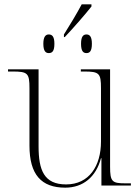

<svg xmlns="http://www.w3.org/2000/svg" viewBox="-20 -856 645 886"><path d="M275 -697V-685H279C319 -727 377 -794 402 -826V-836H357C336 -796 301 -738 275 -697ZM205 -611C221 -611 231 -620 231 -654C231 -687 221 -697 205 -697C191 -697 180 -687 180 -654C180 -620 191 -611 205 -611ZM379 -611C394 -611 404 -620 404 -654C404 -687 394 -697 379 -697C364 -697 354 -687 354 -654C354 -620 364 -611 379 -611ZM281 10C363 10 423 -39 446 -126H448V0H584V-10H558C497 -10 488 -18 488 -87V-536H353V-526H368C438 -526 446 -518 446 -449V-203C446 -90 391 -5 285 -5C183 -5 158 -71 158 -181V-536H17V-526H38C108 -526 116 -518 116 -449V-184C116 -51 170 10 281 10Z"/></svg>

Font: Noto Serif Display ExtraLight
Style: Regular
Weight: 200
Designer: Monotype Design Team
Foundry: Monotype Imaging Inc.
Version: Version 2.009